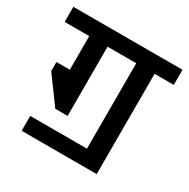

<svg xmlns="http://www.w3.org/2000/svg" viewBox="-151 -584 760 771"><g transform="rotate(30 229.0 -198.5)"><path d="M393 -396V69H45V0H308V-396H175V-75H118L28 -198V-240H90V-396H-24V-466H482V-396Z"/></g></svg>

Font: Cambay Devanagari
Style: Regular
Weight: 700
Designer: Pooja Saxena
Foundry: Pooja Saxena
Version: Version 1.095;PS 001.095;hotconv 1.0.70;makeotf.lib2.5.58329